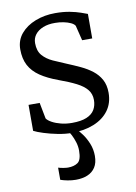

<svg xmlns="http://www.w3.org/2000/svg" viewBox="-89 -625 651 918"><g transform="rotate(-10 236.5 -166.0)"><path d="M223 11Q192 11 156.2 4Q120.5 -3 89.8 -12.8Q59 -22.5 43 -31V-157H97L112 -79Q119 -68.5 137.2 -58.5Q155.5 -48.5 180.5 -42.2Q205.5 -36 233 -36Q277.5 -36 304.2 -47.2Q331 -58.5 343 -78.8Q355 -99 355 -126Q355 -155.5 338.2 -176.2Q321.5 -197 288.2 -214Q255 -231 205 -249Q153 -268 118.5 -291.5Q84 -315 67 -347.2Q50 -379.5 50 -425Q50 -469 76.8 -500.8Q103.5 -532.5 147.8 -549.8Q192 -567 244 -567Q283.5 -567 314.2 -561Q345 -555 366.2 -547.5Q387.5 -540 398 -536V-417H349L331 -490Q326 -499 311.2 -506Q296.5 -513 276.5 -517Q256.5 -521 236 -521Q202.5 -521.5 177.5 -511.5Q152.5 -501.5 138.8 -483.8Q125 -466 125 -442Q125 -404 144.2 -382Q163.5 -360 193.8 -346.2Q224 -332.5 257 -319Q290 -305.5 321 -291Q352 -276.5 376.5 -257.5Q401 -238.5 415.5 -212Q430 -185.5 430 -148Q430 -98 404 -62.5Q378 -27 331.2 -8Q284.5 11 223 11ZM204.5 235Q184.5 235 164 231Q143.5 227 130 222V163Q140.5 166.5 155 168.8Q169.5 171 177 171Q206.5 171 224.8 158.2Q243 145.5 243 100Q243 79 236.5 58.5Q230 38 221.8 22.2Q213.5 6.5 209 0L232 -6L250 0Q260.5 9.5 275.5 30Q290.5 50.5 301.8 78.5Q313 106.5 313 138Q313 172 299 193.5Q285 215 260.5 225Q236 235 204.5 235Z"/></g></svg>

Font: Merriweather Light
Style: Regular
Weight: 300
Version: Version 2.100